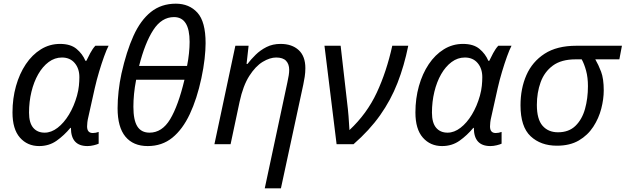

<svg xmlns="http://www.w3.org/2000/svg" viewBox="-20 -785 3405 1045"><path d="M193 10Q129 10 88.5 -36Q48 -82 48 -173Q48 -249 67 -316.5Q86 -384 120.5 -435.5Q155 -487 202.5 -516.5Q250 -546 307 -546Q364 -546 396.5 -519Q429 -492 445 -454H450Q458 -471 471 -495.5Q484 -520 499 -536H571Q560 -515 546.5 -477.5Q533 -440 519.5 -395Q506 -350 496 -306L461 -149Q457 -133 455.5 -119.5Q454 -106 454 -97Q454 -61 485 -61Q501 -61 517 -67V-3Q509 1 491 5.5Q473 10 456 10Q366 10 366 -89H363Q329 -48 288 -19Q247 10 193 10ZM223 -63Q259 -63 293.5 -89.5Q328 -116 355.5 -161.5Q383 -207 399 -264Q407 -293 409.5 -318.5Q412 -344 412 -365Q412 -412 386.5 -442Q361 -472 317 -472Q278 -472 245 -447.5Q212 -423 188 -381Q164 -339 151 -285Q138 -231 138 -172Q138 -117 160.5 -90Q183 -63 223 -63Z M784 10Q705 10 662.5 -41.5Q620 -93 620 -196Q620 -240 625.5 -289Q631 -338 641 -384Q668 -505 706.5 -590Q745 -675 801.5 -720Q858 -765 937 -765Q1010 -765 1054.5 -716Q1099 -667 1099 -550Q1099 -513 1093.5 -464Q1088 -415 1076 -359Q1052 -247 1013 -164Q974 -81 918 -35.5Q862 10 784 10ZM737 -426H998Q1005 -460 1008.5 -494.5Q1012 -529 1012 -557Q1012 -692 927 -692Q860 -692 814.5 -622Q769 -552 737 -426ZM794 -63Q862 -63 906 -136Q950 -209 984 -351H721Q713 -310 709.5 -273.5Q706 -237 706 -204Q706 -131 727.5 -97Q749 -63 794 -63Z M1421 240 1544 -336Q1549 -359 1551.5 -375Q1554 -391 1554 -405Q1554 -436 1537 -454Q1520 -472 1483 -472Q1449 -472 1410 -448.5Q1371 -425 1337 -372Q1303 -319 1284 -231L1235 0H1147L1261 -536H1333L1322 -437H1327Q1346 -462 1371.5 -487Q1397 -512 1430.5 -529Q1464 -546 1507 -546Q1569 -546 1605.5 -512.5Q1642 -479 1642 -414Q1642 -391 1638.5 -367.5Q1635 -344 1631 -326L1509 240Z M1812 0 1746 -536H1834L1869 -230Q1874 -190 1877 -152.5Q1880 -115 1882 -77Q1977 -166 2030.5 -280.5Q2084 -395 2115 -536H2202Q2180 -427 2143.5 -333.5Q2107 -240 2049 -158Q1991 -76 1904 0Z M2386 10Q2322 10 2281.5 -36Q2241 -82 2241 -173Q2241 -249 2260 -316.5Q2279 -384 2313.5 -435.5Q2348 -487 2395.5 -516.5Q2443 -546 2500 -546Q2557 -546 2589.5 -519Q2622 -492 2638 -454H2643Q2651 -471 2664 -495.5Q2677 -520 2692 -536H2764Q2753 -515 2739.5 -477.5Q2726 -440 2712.5 -395Q2699 -350 2689 -306L2654 -149Q2650 -133 2648.5 -119.5Q2647 -106 2647 -97Q2647 -61 2678 -61Q2694 -61 2710 -67V-3Q2702 1 2684 5.5Q2666 10 2649 10Q2559 10 2559 -89H2556Q2522 -48 2481 -19Q2440 10 2386 10ZM2416 -63Q2452 -63 2486.5 -89.5Q2521 -116 2548.5 -161.5Q2576 -207 2592 -264Q2600 -293 2602.5 -318.5Q2605 -344 2605 -365Q2605 -412 2579.5 -442Q2554 -472 2510 -472Q2471 -472 2438 -447.5Q2405 -423 2381 -381Q2357 -339 2344 -285Q2331 -231 2331 -172Q2331 -117 2353.5 -90Q2376 -63 2416 -63Z M3011 8Q2923 8 2868 -43.5Q2813 -95 2813 -212Q2813 -303 2845 -376Q2877 -449 2944 -492.5Q3011 -536 3117 -536H3365L3351 -462H3220Q3237 -433 3251.5 -395Q3266 -357 3266 -293Q3266 -246 3252.5 -193.5Q3239 -141 3209 -95Q3179 -49 3130.5 -20.5Q3082 8 3011 8ZM3017 -65Q3076 -65 3112 -100Q3148 -135 3164 -192Q3180 -249 3180 -316Q3180 -363 3170 -400Q3160 -437 3146 -462H3113Q3035 -462 2989 -428Q2943 -394 2922.5 -337.5Q2902 -281 2902 -214Q2902 -136 2933 -100.5Q2964 -65 3017 -65Z"/></svg>

Font: Noto Sans IKEA
Style: Italic
Weight: 400
Italic angle: -12°
Designer: Monotype Design Team
Foundry: Monotype Imaging Inc.
Version: Version 2.001